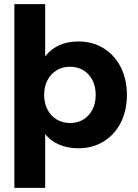

<svg xmlns="http://www.w3.org/2000/svg" viewBox="-20 -710 670 935"><path d="M50 205V-690H200V-435Q216 -457 240 -473.5Q264 -490 294.5 -499Q325 -508 361 -508Q431 -508 484.5 -475Q538 -442 568 -383Q598 -324 598 -248Q598 -171 568 -112.5Q538 -54 484.5 -21Q431 12 361 12Q308 12 266.5 -6.5Q225 -25 200 -57V205ZM321 -111Q358 -111 386.5 -128.5Q415 -146 430.5 -177Q446 -208 446 -248Q446 -288 430.5 -319Q415 -350 386.5 -367.5Q358 -385 321 -385Q284 -385 255.5 -367.5Q227 -350 211 -319Q195 -288 195 -248Q195 -208 211 -177Q227 -146 255.5 -128.5Q284 -111 321 -111Z"/></svg>

Font: DM Sans 9pt 36pt Black
Style: Regular
Weight: 900
Version: Version 4.004;gftools[0.9.30]